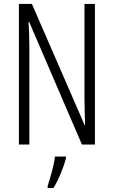

<svg xmlns="http://www.w3.org/2000/svg" viewBox="-20 -734 577 975"><path d="M462 0H396L128 -623H125Q127 -592 128 -560.5Q129 -529 129 -493V0H76V-714H142L410 -98H412Q411 -137 410 -172.5Q409 -208 409 -234V-714H462ZM315 71Q305 107 288 148Q271 189 251 221H222V210Q228 192 236 164.5Q244 137 250.5 109Q257 81 259 61H315Z"/></svg>

Font: Noto Sans Tamil ExtraCondensed Light
Style: Regular
Weight: 300
Width: 2
Designer: Jelle Bosma - Monotype Design Team
Foundry: Monotype Imaging Inc.
Version: Version 2.004; ttfautohint (v1.8.4.7-5d5b)